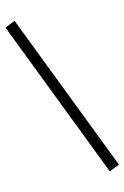

<svg xmlns="http://www.w3.org/2000/svg" viewBox="-150 -782 707 1093"><g transform="rotate(-15 204.0 -235.0)"><path d="M415 225 355 249 -7 -695 53 -719Z"/></g></svg>

Font: Strong
Style: Regular
Weight: 400
Designer: Roman Shchyukin (Gaslight Type Foundry)
Foundry: Cyreal (www.cyreal.org)
Version: Version 1.001